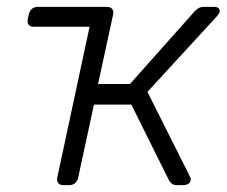

<svg xmlns="http://www.w3.org/2000/svg" viewBox="-20 -540 661 560"><path d="M241 -462H78Q68 -462 63.5 -468Q59 -474 61 -484L64 -498Q66 -508 73 -514Q80 -520 90 -520H292Q302 -520 307 -514Q312 -508 310 -498ZM165 0Q155 0 150 -6Q145 -12 147 -22L249 -498Q251 -508 258 -514Q265 -520 275 -520H292Q302 -520 307 -514Q312 -508 310 -498L266 -295H359L546 -505Q553 -513 559.5 -516.5Q566 -520 575 -520H604Q613 -520 617 -516.5Q621 -513 621 -506Q621 -503 614 -494L410 -272L533 -27Q535 -23 536 -20Q537 -17 536 -14Q535 -7 529 -3.5Q523 0 514 0H496Q487 0 482 -3.5Q477 -7 473 -14L363 -235H254L208 -22Q206 -12 199 -6Q192 0 182 0Z"/></svg>

Font: Rubik Light
Style: Italic
Weight: 300
Italic angle: -12°
Designer: Hubert and Fischer
Foundry: Hubert and Fischer
Version: Version 2.300;gftools[0.9.30]